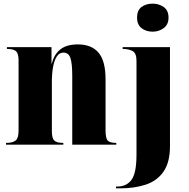

<svg xmlns="http://www.w3.org/2000/svg" viewBox="-20 -795 1037 1055"><path d="M819 -621Q782 -621 757.5 -640.5Q733 -660 733 -698Q733 -738 757.5 -756.5Q782 -775 819 -775Q853 -775 879.5 -756.5Q906 -738 906 -698Q906 -660 879.5 -640.5Q853 -621 819 -621ZM617 240V230H624Q676 230 703 192.5Q730 155 730 55V-461Q730 -503 708.5 -514.5Q687 -526 658 -526H654V-536H914V8Q914 97 878.5 148Q843 199 781 219.5Q719 240 639 240ZM13 0V-10H17Q50 -10 66 -23Q82 -36 82 -77V-463Q82 -502 67.5 -514Q53 -526 22 -526H18V-536H263V-446H265Q277 -496 311.5 -523.5Q346 -551 408 -551Q483 -551 521.5 -505.5Q560 -460 560 -359V-80Q560 -36 571.5 -23Q583 -10 615 -10H619V0H377V-378Q377 -446 367 -476Q357 -506 329 -506Q306 -506 292 -484.5Q278 -463 271.5 -426.5Q265 -390 265 -346V-74Q265 -35 278.5 -22.5Q292 -10 324 -10H328V0Z"/></svg>

Font: Noto Serif Display SemiCondensed Black
Style: Regular
Weight: 900
Width: 4
Designer: Monotype Design Team
Foundry: Monotype Imaging Inc.
Version: Version 2.009